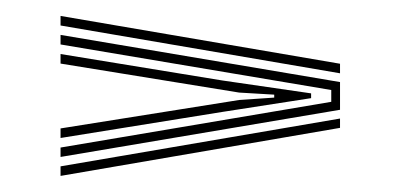

<svg xmlns="http://www.w3.org/2000/svg" viewBox="-20 -516 503 241"><path d="M56 -484V-496L406.8 -436V-424ZM56 -319V-330.8L395.8 -388.2V-403L56 -460.2V-472.2L406.8 -413V-378.2ZM56 -342.8V-354.8L280.2 -390.5L324.2 -393.5V-397.2L280.2 -399.8L56 -436.2V-448.2L259 -415L370.5 -398.8V-392.8L259 -375.5ZM56 -295.2V-307.2L406.8 -367.2V-355.5Z"/></svg>

Font: Big Shoulders Inline Text Light
Style: Regular
Weight: 300
Designer: Patric King
Foundry: XO Type Co
Version: Version 1.000